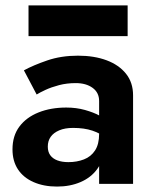

<svg xmlns="http://www.w3.org/2000/svg" viewBox="-20 -677 566 707"><path d="M156 -137Q156 -158 166.5 -173Q177 -188 198 -197Q219 -206 249 -206Q290 -206 320 -196Q350 -186 378 -165V-228Q369 -239 347 -251Q325 -263 293 -272Q261 -281 224 -281Q167 -281 122 -263Q77 -245 51.5 -211Q26 -177 26 -127Q26 -84 46 -53.5Q66 -23 103.5 -6.5Q141 10 190 10Q238 10 276.5 -6.5Q315 -23 338 -54.5Q361 -86 361 -130L345 -184Q345 -146 330 -123Q315 -100 289 -90Q263 -80 232 -80Q208 -80 191 -86.5Q174 -93 165 -105.5Q156 -118 156 -137ZM115 -329Q126 -336 147.5 -346Q169 -356 197.5 -363.5Q226 -371 259 -371Q297 -371 321 -353.5Q345 -336 345 -305V0H470V-326Q470 -373 444 -405.5Q418 -438 372.5 -455Q327 -472 267 -472Q205 -472 154 -454.5Q103 -437 68 -418ZM85 -544H450V-657H85Z"/></svg>

Font: Jost SemiBold
Style: Regular
Weight: 600
Version: Version 3.710